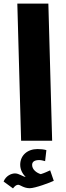

<svg xmlns="http://www.w3.org/2000/svg" viewBox="-39 -780 365 1064"><path d="M78 0H250L229 -760H57ZM33 264C44 250 52 244 62 244C73 244 92 263 126 263C156 263 241 231 259 222L239 164C223 171 207 179 187 185C166 179 139 161 139 134C139 116 153 107 178 107C190 107 199 110 211 113L218 52C205 48 188 46 169 46C113 46 73 81 73 133C73 159 85 183 103 200H102C89 200 67 181 44 181C23 181 -7 195 -19 226Z"/></svg>

Font: Noto Sans Arabic UI Cn Bk
Style: Regular
Weight: 900
Width: 3
Designer: Monotype Design Team, Nadine Chahine and Nizar Qandah
Foundry: Monotype Imaging Inc.
Version: Version 2.010